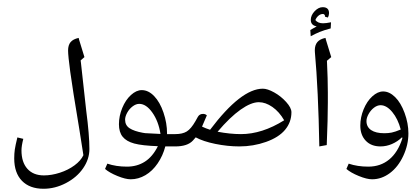

<svg xmlns="http://www.w3.org/2000/svg" viewBox="-20 -1040 2596 1187"><path d="M495.6 -80.6 470.2 -242.2Q427.7 -496.1 414.3 -595.9Q400.9 -695.8 400.9 -727.5Q400.9 -761.2 416.5 -779.8Q432.1 -798.3 466.3 -805.7Q467.8 -799.3 469.2 -793.9Q470.7 -788.6 502 -687L478.5 -666.5L480.5 -650.9L513.2 -354.5Q532.7 -205.6 532.7 -118.2Q532.7 -56.2 494.1 0Q455.6 56.2 388.2 91.6Q320.8 127 249 127Q163.6 127 115.7 77.9Q67.9 28.8 67.9 -61Q67.9 -89.8 71.5 -115.5Q75.2 -141.1 87.4 -190.4L124 -181.6Q112.8 -137.7 112.8 -110.4Q112.8 -37.1 149.4 3.7Q186 44.4 251.5 44.4Q298.8 44.4 350.1 27.8Q401.4 11.2 440.4 -17.6Q479.5 -46.4 495.6 -80.6ZM389.6 -830.1ZM33.2 127.4ZM230 -607.9Z M788.1 68.4Q755.9 68.4 706.1 48.1Q656.2 27.8 629.4 4.4L643.6 -28.3Q697.3 -9.8 765.1 -9.8Q827.1 -9.8 875.2 -40.3Q923.3 -70.8 956.1 -136.2Q858.4 -139.6 809.8 -152.8Q761.2 -166 738.3 -194.6Q715.3 -223.1 715.3 -272Q715.3 -322.8 735.8 -372.6Q756.3 -422.4 789.6 -452.6Q822.8 -482.9 856.4 -482.9Q897.5 -482.9 933.1 -445.8Q968.8 -408.7 990.7 -344Q1012.7 -279.3 1012.7 -215.3V-210.9H1072.3Q1080.6 -210.9 1080.6 -202.6V-143.1Q1080.6 -134.8 1072.3 -134.8H1002Q987.3 -77.6 954.8 -30Q922.4 17.6 878.9 43Q835.4 68.4 788.1 68.4ZM840.8 -397.9Q820.3 -397.9 799.6 -382.1Q778.8 -366.2 766.1 -342.8Q753.4 -319.3 753.4 -300.3Q753.4 -265.1 781.2 -247.1Q809.1 -229 862.3 -219.2Q869.1 -217.8 877.7 -216.8Q886.2 -215.8 972.2 -211.9Q960 -290 921.9 -344Q883.8 -397.9 840.8 -397.9ZM836.9 -522ZM783.7 117.2ZM846.7 -667Z M1235.4 -335.9Q1249.5 -335.9 1258.8 -326.7Q1237.8 -275.9 1229 -257.3Q1253.4 -245.6 1278.8 -237.8Q1470.2 -491.7 1605 -491.7Q1633.3 -491.7 1674.8 -468.8Q1716.3 -445.8 1749 -409.7Q1781.7 -373.5 1781.7 -346.2Q1781.7 -284.7 1742.4 -237.5Q1703.1 -190.4 1624.5 -162.6Q1545.9 -134.8 1459.5 -134.8Q1387.2 -134.8 1311 -150.4Q1234.9 -166 1189.9 -190.9L1172.9 -171.4Q1139.6 -134.8 1063.5 -134.8Q1055.2 -134.8 1055.2 -143.1V-202.6Q1055.2 -210.9 1063.5 -210.9Q1108.4 -210.9 1134.8 -227.3Q1161.1 -243.7 1188 -290.5L1203.6 -318.4Q1213.9 -335.9 1235.4 -335.9ZM1469.7 -210.9Q1600.1 -210.9 1736.8 -296.4Q1706.5 -349.1 1664.1 -378.7Q1621.6 -408.2 1580.1 -408.2Q1532.7 -408.2 1467.3 -362.1Q1401.9 -315.9 1325.2 -225.6Q1403.3 -210.9 1469.7 -210.9ZM1469.2 -540.5ZM1549.8 -105.5ZM1549.8 -83Z M2006.8 -467.8V-405.3Q2006.8 -308.6 2000 -143.1L1954.1 -134.8Q1947.8 -485.4 1926.8 -716.8L1926.3 -729.5Q1926.3 -761.2 1942.1 -780Q1958 -798.8 1992.2 -805.7Q1993.7 -799.3 1995.1 -793.9Q1996.6 -788.6 2027.8 -687L2001 -664.1L2001.5 -659.2Q2006.8 -551.8 2006.8 -467.8ZM1971.7 -830.1ZM1981 -83ZM1988.8 -937 1989.3 -940.9Q1989.3 -945.3 1985.6 -949.5Q1981.9 -953.6 1976.6 -953.6Q1960.9 -953.6 1948.2 -942.4Q1935.5 -931.2 1929.7 -916Q1945.3 -896 1977.1 -896Q1995.1 -896 2026.4 -902.3L2024.4 -864.3Q1982.9 -853.5 1956.3 -842.5Q1929.7 -831.5 1900.9 -815.9L1898.4 -854.5L1938 -877Q1901.4 -883.3 1901.4 -917Q1901.4 -945.3 1925 -970.5Q1948.7 -995.6 1975.1 -995.6Q2014.2 -995.6 2014.2 -958.5Q2014.2 -945.3 2007.3 -931.6ZM1971.7 -830.1ZM1961.9 -1020Z M2280.3 68.4Q2248 68.4 2198.2 48.1Q2148.4 27.8 2121.6 4.4L2135.7 -28.3Q2189.5 -9.8 2257.3 -9.8Q2332.5 -9.8 2386.2 -54Q2439.9 -98.1 2467.3 -183.6L2466.3 -191.9L2464.4 -190.4Q2437.5 -164.6 2403.1 -149.7Q2368.7 -134.8 2332 -134.8Q2274.4 -134.8 2241 -170.2Q2207.5 -205.6 2207.5 -263.7Q2207.5 -314.5 2228 -364.3Q2248.5 -414.1 2281.7 -444.3Q2314.9 -474.6 2348.6 -474.6Q2387.2 -474.6 2422.6 -439.9Q2458 -405.3 2481.4 -341.6Q2504.9 -277.8 2504.9 -215.3Q2504.9 -144.5 2473.1 -76.2Q2441.4 -7.8 2390.1 30.3Q2338.9 68.4 2280.3 68.4ZM2333 -389.6Q2312.5 -389.6 2292.2 -374.3Q2272 -358.9 2258.8 -335.2Q2245.6 -311.5 2245.6 -291.5Q2245.6 -255.4 2274.4 -235.8Q2303.2 -216.3 2356 -216.3Q2380.9 -216.3 2401.6 -220.5Q2422.4 -224.6 2457.5 -239.3Q2440.4 -304.7 2405.3 -347.2Q2370.1 -389.6 2333 -389.6ZM2343.8 -513.7ZM2280.8 117.2ZM2338.4 -659.2Z"/></svg>

Font: Noto Naskh Arabic UI
Style: Regular
Weight: 400
Designer: Monotype Design team
Foundry: Monotype Imaging Inc.
Version: Version 1.05